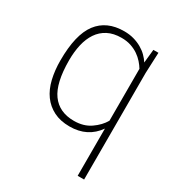

<svg xmlns="http://www.w3.org/2000/svg" viewBox="-177 -646 874 954"><g transform="rotate(30 260.0 -169.0)"><path d="M451 200H414V-71Q359 8 256 8Q203 8 164.5 -11.5Q126 -31 101 -65.5Q76 -100 64.5 -148.5Q53 -197 53 -254Q53 -402 104.5 -470Q156 -538 256 -538Q286 -538 311 -531Q336 -524 357 -512Q378 -500 393.5 -484.5Q409 -469 419 -453L427 -530H456L451 -412V-400ZM261 -27Q316 -27 355 -54Q394 -81 414 -116V-414Q405 -429 391 -445Q377 -461 358 -474Q339 -487 315 -495Q291 -503 261 -503Q215 -503 182.5 -486Q150 -469 129.5 -438.5Q109 -408 99.5 -366.5Q90 -325 90 -276Q90 -146 133 -86.5Q176 -27 261 -27Z"/></g></svg>

Font: Tanohe Sans ExtraLight
Style: Regular
Weight: 250
Designer: Village Type and Design LLC & Cristiano Sobral
Foundry: Cooper Hewitt Smithsonian Design Museum
Version: Version 1.00;September 29, 2021;FontCreator 13.0.0.2655 64-b